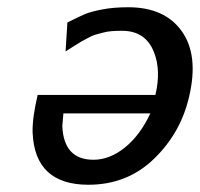

<svg xmlns="http://www.w3.org/2000/svg" viewBox="-20 -501 552 530"><path d="M84 -239H409Q425 -307 405 -357Q382 -416 317 -416Q301 -416 288 -415Q275 -414 262.5 -410.5Q250 -407 242.5 -405Q235 -403 221.5 -395.5Q208 -388 204 -386Q200 -384 183 -373Q166 -362 161 -359L166 -439Q198 -455 214.5 -462Q231 -469 262.5 -475Q294 -481 334 -481Q435 -481 482 -414.5Q529 -348 502 -234Q479 -134 405 -62.5Q331 9 224 9Q76 9 70 -135Q69 -176 84 -239ZM155 -188Q152 -154 152 -153Q156 -60 238 -60Q283 -60 325 -94Q367 -128 395 -188Z"/></svg>

Font: Coval
Style: Italic
Weight: 400
Foundry: Context Ltd
Version: Version 001.000